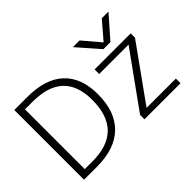

<svg xmlns="http://www.w3.org/2000/svg" viewBox="-122 -1089 1426 1426"><g transform="rotate(-45 590.5 -376.5)"><path d="M550.8 -375Q550.8 -678.7 227.5 -678.7H147.5V-50.8H227.5Q550.8 -50.8 550.8 -375ZM610.4 -375Q610.4 -192.4 511.2 -95.7Q412.1 1 224.6 1H87.9V-731.4H224.6Q414.1 -731.4 512.2 -640.1Q610.4 -548.8 610.4 -375ZM722.7 -522.5H1101.6V-477.5L793.9 -47.9H1101.6V1H722.7V-44.9L1031.2 -474.6H722.7ZM1029.3 -753.9H1099.6L949.2 -583H875L725.6 -753.9H795.9L912.1 -617.2Z"/></g></svg>

Font: Gen Shin Gothic Light
Style: Regular
Weight: 200
Designer: [Source Han Sans]
Ryoko NISHIZUKA  (kana & ideographs); Paul D. Hunt (Latin, Greek & Cyrillic); Wenlong ZHANG  (bopomofo
Version: Version 1.002.20150607